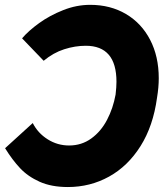

<svg xmlns="http://www.w3.org/2000/svg" viewBox="-26 -746 660 774"><path d="M-5.5 -148.5 106 -250Q126.5 -209.5 166 -184.5Q205.5 -159.5 252.5 -159.5Q303 -159.5 342 -187.8Q381 -216 405.5 -262.8Q430 -309.5 440 -365Q443.5 -395.5 443.5 -416.5Q443.5 -561.5 319.5 -561.5Q277 -561.5 233 -547.5Q189 -533.5 150 -501L63 -591.5Q89 -622 132 -653Q175 -684 228.8 -705.2Q282.5 -726.5 337.5 -726.5Q419 -726.5 481.8 -689.5Q544.5 -652.5 579.2 -585.5Q614 -518.5 614 -430.5Q614 -394 607 -352Q591.5 -238 540.5 -157Q489.5 -76 413.5 -34Q337.5 8 247.5 8Q181.5 8 134 -13.2Q86.5 -34.5 55 -68Q23.5 -101.5 -5.5 -148.5Z"/></svg>

Font: JuliaMono Black
Style: Italic
Weight: 900
Italic angle: -9°
Monospace: yes
Designer: cormullion
Foundry: corm
Version: Version 0.057; ttfautohint (v1.8.4)